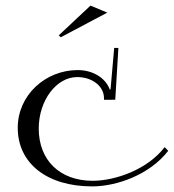

<svg xmlns="http://www.w3.org/2000/svg" viewBox="-20 -655 620 685"><path d="M402.4 -484.1H387.4L374.6 -338.5L372.1 -334.2C358.2 -375.4 313.2 -405 257.4 -405C142.3 -405 43.3 -316 43.3 -199C43.3 -72.7 147 10 309.1 10C395.6 10 513.7 -31 580.2 -117L567.4 -130C505.3 -49 389.6 -10 310.9 -10C192.9 -10 118.2 -83.6 118.2 -196.4C118.2 -296.9 181.4 -380 255.2 -380C309.7 -380 351 -347 351 -305V-299L391.2 -299.1ZM189.8 -529 196.8 -522 362.8 -610 302.8 -635Z"/></svg>

Font: Galberik
Style: Regular
Weight: 400
Designer: Gluk
Foundry: Gluk
Version: Version 0.50